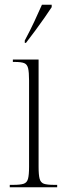

<svg xmlns="http://www.w3.org/2000/svg" viewBox="-20 -786 268 806"><path d="M21 0V-10H36Q65 -10 79 -14.5Q93 -19 97.5 -35Q102 -51 102 -86V-448Q102 -483 98 -499.5Q94 -516 81.5 -521Q69 -526 41 -526H34V-536H142V-86Q142 -51 146.5 -35Q151 -19 164.5 -14.5Q178 -10 207 -10H220V0ZM84 -616Q107 -659 124 -695.5Q141 -732 156 -766H197V-756Q186 -739 167.5 -712.5Q149 -686 128 -657.5Q107 -629 89 -606H84Z"/></svg>

Font: Noto Serif Display ExtraCondensed ExtraLight
Style: Regular
Weight: 200
Width: 2
Designer: Monotype Design Team
Foundry: Monotype Imaging Inc.
Version: Version 2.009